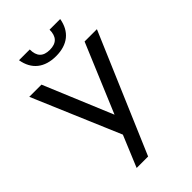

<svg xmlns="http://www.w3.org/2000/svg" viewBox="-274 -1028 1124 1124"><g transform="rotate(-45 288.0 -466.5)"><path d="M117 -933C132 -844 192 -796 288 -796C383 -796 443 -844 458 -933H370C370 -876 343 -848 288 -848C232 -848 206 -876 206 -933ZM158 0H253L568 -739H466L287 -312L109 -739H8L239 -195Z"/></g></svg>

Font: Involve Medium
Style: Regular
Weight: 500
Designer: Stefan Peev
Foundry: Context Ltd.
Version: Version 1.001